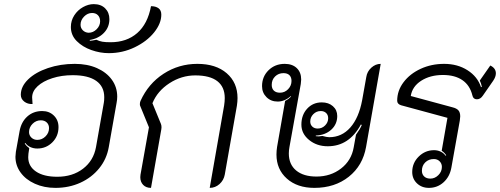

<svg xmlns="http://www.w3.org/2000/svg" viewBox="-20 -903 2427 932"><path d="M55 -142Q55 -150 57 -166L75 -266Q83 -311 112.5 -337.5Q142 -364 185 -364Q219 -364 241.5 -342Q264 -320 264 -286Q264 -242 234 -212Q204 -182 161 -182Q143 -182 127.5 -189Q112 -196 103 -209L100 -206Q109 -193 122 -184L118 -157Q117 -151 117 -140Q117 -96 154.5 -70.5Q192 -45 258 -45Q332 -45 383 -84Q434 -123 446 -189L484 -404Q486 -414 486 -431Q486 -483 447 -510.5Q408 -538 333 -538Q279 -538 234 -523.5Q189 -509 162.5 -484.5Q136 -460 136 -430L138 -398Q114 -397 97.5 -410Q81 -423 81 -443Q81 -483 116.5 -517.5Q152 -552 212.5 -572.5Q273 -593 343 -593Q404 -593 450.5 -572.5Q497 -552 523 -516Q549 -480 549 -434Q549 -419 546 -404L508 -189Q498 -131 461.5 -86Q425 -41 370 -16Q315 9 249 9Q194 9 149.5 -11Q105 -31 80 -65.5Q55 -100 55 -142ZM218 -281Q218 -298 207 -308.5Q196 -319 178 -319Q155 -319 138 -302Q121 -285 121 -262Q121 -246 132.5 -235Q144 -224 161 -224Q184 -224 201 -241Q218 -258 218 -281Z M324 -772Q324 -803 340.5 -828.5Q357 -854 383 -868.5Q409 -883 435 -883Q470 -883 490.5 -862.5Q511 -842 511 -810Q511 -771 484.5 -743.5Q458 -716 416 -709V-705Q419 -705 429.5 -706.5Q440 -708 448 -710Q462 -703 477 -700.5Q492 -698 517 -698Q595 -698 646 -742.5Q697 -787 713 -873Q736 -873 749.5 -863Q763 -853 763 -832Q763 -789 728 -745.5Q693 -702 634 -673.5Q575 -645 508 -645Q466 -645 423.5 -660Q381 -675 352.5 -703.5Q324 -732 324 -772ZM466 -800Q466 -818 455.5 -829Q445 -840 427 -840Q405 -840 388 -822.5Q371 -805 371 -783Q371 -767 382 -756Q393 -745 410 -744Q432 -744 449 -761Q466 -778 466 -800Z M661 -43Q661 -51 662 -55L703 -285L660 -390Q659 -392 659 -398Q659 -406 662 -413Q700 -497 774 -545Q848 -593 938 -593Q1028 -593 1080.5 -547.5Q1133 -502 1133 -427Q1133 -410 1130 -390L1071 -55Q1066 -28 1045.5 -9.5Q1025 9 998 9L1068 -391Q1071 -411 1071 -427Q1071 -481 1035 -509Q999 -537 928 -537Q861 -537 802.5 -499Q744 -461 720 -402L761 -302Q764 -295 764 -285Q764 -279 763 -275L713 9Q689 9 675 -5.5Q661 -20 661 -43Z M1322 -153Q1322 -171 1325 -190L1364 -413Q1382 -422 1393 -435L1392 -437Q1362 -410 1328 -410Q1295 -410 1273.5 -431.5Q1252 -453 1252 -485Q1252 -531 1283.5 -562Q1315 -593 1362 -593Q1399 -593 1420.5 -572.5Q1442 -552 1442 -517Q1442 -511 1440 -495L1385 -189Q1382 -173 1382 -158Q1382 -105 1417.5 -75.5Q1453 -46 1516 -46Q1585 -46 1635.5 -85Q1686 -124 1697 -188L1708 -249Q1729 -278 1736 -296L1732 -299Q1675 -193 1571 -193Q1518 -193 1480.5 -223.5Q1443 -254 1443 -298Q1443 -345 1471 -375.5Q1499 -406 1542 -406Q1575 -406 1596 -387.5Q1617 -369 1617 -340Q1617 -300 1588 -273.5Q1559 -247 1513 -245V-242L1527 -241Q1533 -241 1545 -243Q1567 -237 1578 -237Q1639 -237 1680.5 -284Q1722 -331 1738 -417L1758 -529Q1762 -556 1782.5 -574.5Q1803 -593 1828 -593L1757 -190Q1741 -99 1673 -45Q1605 9 1506 9Q1423 9 1372.5 -36Q1322 -81 1322 -153ZM1395 -510Q1395 -528 1385 -538Q1375 -548 1356 -548Q1332 -548 1315.5 -532Q1299 -516 1299 -491Q1299 -473 1309.5 -463Q1320 -453 1339 -453Q1362 -453 1378.5 -470Q1395 -487 1395 -510ZM1573 -329Q1573 -345 1563 -354.5Q1553 -364 1537 -364Q1516 -364 1501 -349Q1486 -334 1486 -313Q1486 -298 1496 -288.5Q1506 -279 1522 -279Q1543 -279 1558 -294Q1573 -309 1573 -329Z M2152 -331 1927 -392Q1908 -398 1908 -414Q1908 -463 1939 -504Q1970 -545 2022 -569Q2074 -593 2136 -593Q2201 -593 2249.5 -562Q2298 -531 2315 -480L2319 -482Q2315 -500 2309 -512L2360 -585Q2387 -572 2387 -547Q2387 -530 2374 -511L2324 -439Q2312 -421 2295 -421Q2277 -421 2273 -440Q2261 -489 2224.5 -514Q2188 -539 2130 -539Q2068 -539 2024.5 -511Q1981 -483 1974 -437L2177 -382Q2197 -377 2205.5 -367Q2214 -357 2214 -338Q2214 -332 2212 -318L2171 -89Q2163 -45 2133 -18Q2103 9 2062 9Q2027 9 2004 -13Q1981 -35 1981 -68Q1981 -112 2012.5 -143Q2044 -174 2087 -174Q2104 -174 2119 -167Q2134 -160 2143 -147L2146 -149Q2136 -164 2124 -171ZM2125 -93Q2125 -109 2114 -120Q2103 -131 2086 -131Q2061 -131 2044.5 -115Q2028 -99 2028 -74Q2028 -57 2039 -46.5Q2050 -36 2069 -36Q2091 -36 2108 -53Q2125 -70 2125 -93Z"/></svg>

Font: K2D ExtraLight
Style: Italic
Weight: 275
Italic angle: -10°
Designer: Katatrad Aksorn Co.,Ltd.
Foundry: Cadson Demak Co.,Ltd.
Version: Version 1.000; ttfautohint (v1.6)